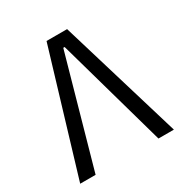

<svg xmlns="http://www.w3.org/2000/svg" viewBox="-161 -820 909 948"><g transform="rotate(-30 293.0 -346.5)"><path d="M25.9 0 234.4 -693.4H351.6L560.1 0H472.2L296.9 -623H289.1L113.8 0Z"/></g></svg>

Font: Cascadia Code NF SemiLight
Style: Regular
Weight: 350
Monospace: yes
Designer: Aaron Bell
Foundry: Saja Typeworks
Version: Version 2404.023; ttfautohint (v1.8.4)